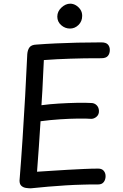

<svg xmlns="http://www.w3.org/2000/svg" viewBox="-20 -1007 668 1042"><path d="M147 15Q136 15 121.5 13Q107 11 96.5 2Q86 -7 86 -27Q95 -139 102.5 -254.5Q110 -370 116.5 -485.5Q123 -601 128 -713Q130 -737 140.5 -750.5Q151 -764 177 -765Q229 -769 284 -771.5Q339 -774 400 -775.5Q461 -777 530 -777Q555 -777 565.5 -765.5Q576 -754 576 -736Q576 -716 565.5 -703.5Q555 -691 530 -691Q482 -691 440.5 -690.5Q399 -690 361.5 -688.5Q324 -687 289 -685.5Q254 -684 218 -681Q216 -642 214 -600Q212 -558 210 -516.5Q208 -475 205 -436Q249 -442 299.5 -445Q350 -448 397 -449Q444 -450 475 -448Q492 -448 504 -436.5Q516 -425 517 -406Q518 -386 504.5 -374Q491 -362 475 -362Q450 -364 404.5 -363.5Q359 -363 305.5 -359.5Q252 -356 200 -349Q196 -281 191 -211.5Q186 -142 181 -75Q216 -77 258.5 -80Q301 -83 347 -85.5Q393 -88 436 -90Q479 -92 513 -92Q533 -92 543 -80Q553 -68 553 -51Q553 -32 543 -19Q533 -6 513 -6Q493 -6 472.5 -6Q452 -6 432 -5Q385 -4 337 -1Q289 2 241.5 6Q194 10 147 15ZM360 -852Q333 -852 312 -870.5Q291 -889 291 -917Q291 -945 313.5 -966Q336 -987 361 -987Q377 -987 391.5 -978.5Q406 -970 416 -955.5Q426 -941 426 -921Q426 -891 406 -871.5Q386 -852 360 -852Z"/></svg>

Font: Playpen Sans Hebrew
Style: Regular
Weight: 400
Designer: Tom Grace, Laura Meseguer, Veronika Burian, José Scaglione
Foundry: TypeTogether
Version: Version 2.000